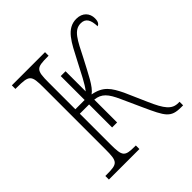

<svg xmlns="http://www.w3.org/2000/svg" viewBox="-153 -651 761 761"><g transform="rotate(-45 227.0 -271.0)"><path d="M29 0H200V-20H197C138 -20 132 -26 132 -96V-266H184V-137H212V-265C249 -261 266 -241 288 -192L326 -108C366 -20 376 0 434 0H445V-20H438C403 -20 384 -43 355 -110L315 -201C292 -248 274 -277 219 -287C245 -305 266 -352 298 -412C332 -479 349 -517 388 -517C415 -517 426 -498 427 -461C435 -464 442 -471 442 -491C442 -519 423 -542 388 -542C332 -542 308 -488 274 -423C248 -374 230 -335 211 -312V-425H184V-291H132V-440C132 -511 138 -516 203 -516H207V-536H21V-516H28C99 -516 104 -510 104 -440V-95C104 -26 98 -20 37 -20H29Z"/></g></svg>

Font: Noto Serif ExtraCondensed Thin
Style: Regular
Weight: 100
Width: 2
Designer: Monotype Design Team
Foundry: Monotype Imaging Inc.
Version: Version 2.013